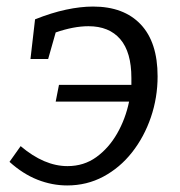

<svg xmlns="http://www.w3.org/2000/svg" viewBox="-20 -557 548 586"><path d="M9 -63 43 -111Q115 -50 186 -50Q236 -50 274 -77.5Q312 -105 337.5 -149.5Q363 -194 374 -247H150L160 -298H381Q381 -308 381 -319Q381 -398 347 -437.5Q313 -477 250 -477Q205 -477 150 -458L127 -377H73L87 -498Q137 -518 181.5 -527.5Q226 -537 264 -537Q358 -537 409.5 -482.5Q461 -428 461 -324Q461 -259 440.5 -199Q420 -139 383 -92Q346 -45 295.5 -18Q245 9 185 9Q139 9 94.5 -8.5Q50 -26 9 -63Z"/></svg>

Font: Bitter
Style: Italic
Weight: 400
Italic angle: -9°
Designer: Sol Matas, and Bitter project Authors
Foundry: Sol Matas
Version: Version 2.001